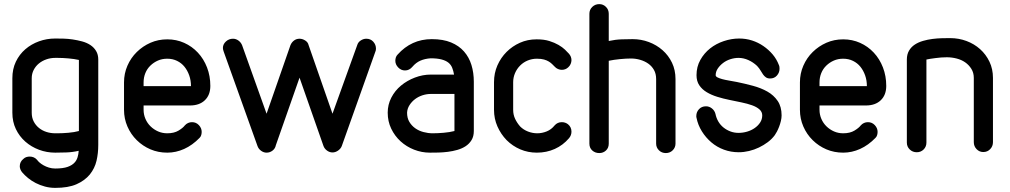

<svg xmlns="http://www.w3.org/2000/svg" viewBox="-20 -741 4904 932"><path d="M363 -105V-450Q341 -455 312.5 -457.5Q284 -460 260 -460H248Q226 -460 205.5 -453Q185 -446 169 -433Q153 -420 143.5 -401.5Q134 -383 134 -361V-194Q134 -170 143.5 -151.5Q153 -133 169 -120Q185 -107 205.5 -100.5Q226 -94 248 -94H258Q283 -94 312 -96.5Q341 -99 363 -105ZM457 -37Q457 3 448.5 39.5Q440 76 416 106Q391 136 351 153.5Q311 171 248 171Q222 171 198 164.5Q174 158 153.5 147.5Q133 137 116.5 123.5Q100 110 88 96Q82 89 79 81Q76 73 76 66Q76 44 94 30Q100 24 108 21.5Q116 19 124 19Q146 19 160 35Q164 41 172 48Q180 55 191.5 61.5Q203 68 217.5 72.5Q232 77 248 77Q286 77 308.5 69Q331 61 343 47Q352 37 356.5 22.5Q361 8 362 -9Q332 -2 301.5 -1Q271 0 248 0Q207 0 169.5 -14Q132 -28 103 -53.5Q74 -79 57 -114.5Q40 -150 40 -194V-361Q40 -406 57 -441.5Q74 -477 103 -502Q132 -527 169.5 -540.5Q207 -554 248 -554Q265 -554 287.5 -553.5Q310 -553 333 -549.5Q356 -546 378.5 -540Q401 -534 418.5 -522.5Q436 -511 446.5 -493.5Q457 -476 457 -452Z M677 -323H773H837H874H894H902H907Q907 -351 898.5 -375Q890 -399 875.5 -417Q861 -435 839.5 -445.5Q818 -456 792 -456Q767 -456 746.5 -447Q726 -438 710 -422.5Q694 -407 685.5 -386Q677 -365 677 -341ZM877 -132Q884 -140 893 -144Q902 -148 912 -148Q932 -148 945.5 -133.5Q959 -119 959 -101Q959 -94 957 -86Q955 -78 949 -72Q914 -36 874 -18Q834 0 792 0Q748 0 710.5 -16Q673 -32 644 -60.5Q615 -89 598.5 -127Q582 -165 582 -208V-341Q582 -384 598.5 -422Q615 -460 644 -488.5Q673 -517 710.5 -533.5Q748 -550 792 -550Q836 -550 874 -533Q912 -516 940.5 -485.5Q969 -455 985 -413.5Q1001 -372 1001 -324Q1001 -280 974.5 -254.5Q948 -229 902 -229H677V-208Q677 -185 686 -164Q695 -143 711 -127.5Q727 -112 747.5 -103Q768 -94 792 -94Q825 -94 846.5 -107Q868 -120 877 -132Z M1066 -490Q1062 -501 1062 -508Q1062 -526 1076.5 -539.5Q1091 -553 1111 -553Q1125 -553 1137 -544.5Q1149 -536 1155 -522L1274 -189L1390 -522Q1396 -536 1407.5 -544.5Q1419 -553 1434 -553Q1448 -553 1461.5 -544.5Q1475 -536 1478 -522L1594 -189L1714 -522Q1718 -536 1731 -544.5Q1744 -553 1758 -553Q1779 -553 1792 -538.5Q1805 -524 1805 -505Q1805 -496 1802 -490L1639 -32Q1634 -19 1621 -10Q1608 -1 1594 -1Q1580 -1 1567.5 -10Q1555 -19 1550 -33L1434 -364L1319 -36Q1316 -20 1303 -10Q1290 0 1274 0Q1260 0 1247.5 -9Q1235 -18 1230 -32Z M2184 -379Q2181 -397 2175 -412Q2169 -427 2156.5 -437Q2144 -447 2123 -452.5Q2102 -458 2070 -458Q2042 -456 2020.5 -446.5Q1999 -437 1982 -417Q1967 -399 1946 -399Q1927 -399 1913 -413.5Q1899 -428 1899 -446Q1899 -454 1901.5 -462Q1904 -470 1910 -476Q1943 -513 1984.5 -532Q2026 -551 2076 -551Q2131 -551 2169.5 -535Q2208 -519 2232.5 -491Q2257 -463 2268.5 -425.5Q2280 -388 2280 -344V-105Q2280 -79 2269 -61Q2258 -43 2240.5 -31.5Q2223 -20 2200.5 -13.5Q2178 -7 2154 -4Q2130 -1 2108 -0.5Q2086 0 2067 0Q2027 0 1990 -14.5Q1953 -29 1924.5 -55Q1896 -81 1879 -116.5Q1862 -152 1862 -194Q1862 -233 1879.5 -267Q1897 -301 1926.5 -325.5Q1956 -350 1994 -364.5Q2032 -379 2072 -379ZM2186 -285H2072Q2051 -285 2031 -278.5Q2011 -272 1995 -260Q1979 -248 1968 -231Q1957 -214 1956 -194Q1956 -168 1967 -149.5Q1978 -131 1995.5 -118.5Q2013 -106 2035.5 -100Q2058 -94 2080 -94Q2104 -94 2133.5 -96.5Q2163 -99 2186 -105Z M2672 -132Q2686 -148 2707 -148Q2724 -148 2737 -138Q2754 -124 2754 -102Q2754 -84 2742 -70Q2713 -36 2673 -18Q2633 0 2586 0Q2543 0 2505.5 -16Q2468 -32 2439 -61Q2411 -90 2394.5 -127.5Q2378 -165 2378 -208V-342Q2378 -386 2394.5 -423.5Q2411 -461 2439 -489Q2467 -517 2504 -533.5Q2541 -550 2584 -550H2586Q2621 -550 2646.5 -542Q2672 -534 2691 -523Q2710 -512 2722.5 -500Q2735 -488 2742 -480Q2754 -466 2754 -449Q2754 -440 2750 -430.5Q2746 -421 2738 -414Q2725 -402 2707 -402Q2698 -402 2688.5 -406Q2679 -410 2672 -418L2660 -430Q2654 -436 2644.5 -442Q2635 -448 2621 -452Q2607 -456 2586 -456Q2563 -456 2542 -447.5Q2521 -439 2505 -423Q2489 -407 2480 -386Q2471 -365 2471 -342V-208Q2471 -184 2480.5 -164Q2490 -144 2505 -127Q2521 -111 2543 -102.5Q2565 -94 2588 -94Q2611 -94 2633.5 -103Q2656 -112 2672 -132Z M2841 -674Q2841 -694 2855 -707.5Q2869 -721 2889 -721Q2908 -721 2921.5 -707.5Q2935 -694 2935 -674V-542Q2967 -549 2997.5 -550Q3028 -551 3051 -551Q3092 -551 3129.5 -537Q3167 -523 3196 -497.5Q3225 -472 3242 -436.5Q3259 -401 3259 -357V-44Q3259 -25 3245.5 -11.5Q3232 2 3212 2Q3192 2 3178.5 -11.5Q3165 -25 3165 -44V-357Q3165 -383 3154.5 -401.5Q3144 -420 3127 -432Q3110 -444 3088 -450.5Q3066 -457 3043 -457Q3019 -457 2989 -454Q2959 -451 2935 -446V-44Q2935 -23 2921.5 -10.5Q2908 2 2889 2Q2869 2 2855 -10.5Q2841 -23 2841 -44Z M3761 -425Q3763 -421 3763.5 -416Q3764 -411 3764 -407Q3764 -389 3751.5 -374.5Q3739 -360 3718 -360Q3706 -360 3698 -365.5Q3690 -371 3684 -379.5Q3678 -388 3672 -398.5Q3666 -409 3655 -421Q3636 -439 3612.5 -449.5Q3589 -460 3565 -460Q3545 -460 3525 -453.5Q3505 -447 3489.5 -435Q3474 -423 3464 -408Q3454 -393 3454 -376Q3454 -370 3462.5 -365.5Q3471 -361 3485.5 -357Q3500 -353 3518.5 -350Q3537 -347 3557 -343Q3596 -335 3635 -324.5Q3674 -314 3705 -296.5Q3736 -279 3755 -251Q3774 -223 3774 -181Q3774 -168 3770.5 -153.5Q3767 -139 3762 -126Q3757 -113 3751.5 -102.5Q3746 -92 3741 -85Q3727 -66 3707 -51Q3687 -36 3664 -25Q3641 -14 3616 -8Q3591 -2 3566 -2Q3528 -2 3494 -14.5Q3460 -27 3433 -50Q3406 -73 3387 -103.5Q3368 -134 3361 -169Q3360 -171 3360 -174V-178Q3360 -197 3373 -211Q3386 -225 3407 -225Q3423 -225 3436 -214.5Q3449 -204 3453 -188Q3457 -168 3467 -151Q3477 -134 3492 -122Q3507 -110 3525.5 -103Q3544 -96 3565 -96Q3586 -96 3606.5 -102Q3627 -108 3643.5 -119.5Q3660 -131 3670 -146.5Q3680 -162 3680 -181Q3680 -198 3666.5 -210Q3653 -222 3630.5 -230Q3608 -238 3579 -244L3521 -256Q3491 -262 3462 -271Q3433 -280 3410.5 -293.5Q3388 -307 3374.5 -327Q3361 -347 3361 -376Q3361 -417 3379.5 -450Q3398 -483 3427 -506Q3456 -529 3493.5 -541.5Q3531 -554 3568 -554Q3601 -554 3630.5 -544.5Q3660 -535 3685.5 -517.5Q3711 -500 3730.5 -477Q3750 -454 3761 -425Z M3958 -323H4054H4118H4155H4175H4183H4188Q4188 -351 4179.5 -375Q4171 -399 4156.5 -417Q4142 -435 4120.5 -445.5Q4099 -456 4073 -456Q4048 -456 4027.5 -447Q4007 -438 3991 -422.5Q3975 -407 3966.5 -386Q3958 -365 3958 -341ZM4158 -132Q4165 -140 4174 -144Q4183 -148 4193 -148Q4213 -148 4226.5 -133.5Q4240 -119 4240 -101Q4240 -94 4238 -86Q4236 -78 4230 -72Q4195 -36 4155 -18Q4115 0 4073 0Q4029 0 3991.5 -16Q3954 -32 3925 -60.5Q3896 -89 3879.5 -127Q3863 -165 3863 -208V-341Q3863 -384 3879.5 -422Q3896 -460 3925 -488.5Q3954 -517 3991.5 -533.5Q4029 -550 4073 -550Q4117 -550 4155 -533Q4193 -516 4221.5 -485.5Q4250 -455 4266 -413.5Q4282 -372 4282 -324Q4282 -280 4255.5 -254.5Q4229 -229 4183 -229H3958V-208Q3958 -185 3967 -164Q3976 -143 3992 -127.5Q4008 -112 4028.5 -103Q4049 -94 4073 -94Q4106 -94 4127.5 -107Q4149 -120 4158 -132Z M4477 -49Q4477 -29 4463.5 -15.5Q4450 -2 4430 -2Q4410 -2 4396 -15.5Q4382 -29 4382 -49V-452Q4382 -477 4392.5 -495Q4403 -513 4420.5 -524.5Q4438 -536 4460.5 -542.5Q4483 -549 4506.5 -552Q4530 -555 4552.5 -555.5Q4575 -556 4592 -556Q4634 -556 4671.5 -542Q4709 -528 4737.5 -502.5Q4766 -477 4783 -441.5Q4800 -406 4800 -363V-51Q4800 -31 4786.5 -17Q4773 -3 4753 -3Q4734 -3 4720.5 -17Q4707 -31 4707 -51V-363Q4707 -388 4695 -407Q4683 -426 4665 -438.5Q4647 -451 4623.5 -457Q4600 -463 4576 -463Q4563 -463 4548.5 -462Q4534 -461 4520.5 -459Q4507 -457 4495.5 -455.5Q4484 -454 4477 -452Z"/></svg>

Font: VDS
Style: Regular
Weight: 400
Designer: artmaker
Foundry: artmaker
Version: Version 1.000 2009 initial release